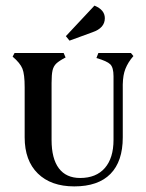

<svg xmlns="http://www.w3.org/2000/svg" viewBox="-20 -656 521 685"><path d="M245 9Q162 9 115 -37Q68 -83 68 -166V-345Q68 -391 60 -411Q52 -431 25 -454L32 -467H207L214 -451Q191 -439 181 -429.5Q171 -420 167.5 -405Q164 -390 164 -360V-157Q164 -90 190 -55.5Q216 -21 266 -21Q323 -21 354 -56.5Q385 -92 385 -157V-384Q385 -415 373.5 -426.5Q362 -438 324 -449L331 -467H447L456 -456L447 -445Q430 -422 423.5 -398.5Q417 -375 418 -336V-166Q418 -80 374 -35.5Q330 9 245 9ZM354 -591Q354 -556 310 -541L228 -511L215 -527L317 -636Q354 -621 354 -591Z"/></svg>

Font: Katibeh
Style: Regular
Weight: 400
Designer: Arabic design by Kourosh Beigpour, Latin design by Eduardo Tunni, engineering by Lasse Fister
Version: Version 1.0010g